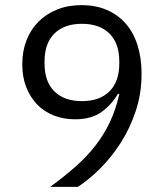

<svg xmlns="http://www.w3.org/2000/svg" viewBox="-20 -730 640 750"><path d="M533 -442Q533 -364 510 -295.5Q487 -227 450.5 -170.5Q414 -114 370 -70.5Q326 -27 284 0H176Q232 -41 276 -80Q320 -119 353 -161.5Q386 -204 409 -252.5Q432 -301 446 -362L441 -364Q416 -321 376.5 -292.5Q337 -264 273 -264Q228 -264 190 -279Q152 -294 125 -322Q98 -350 82.5 -389.5Q67 -429 67 -479Q67 -530 83.5 -572.5Q100 -615 130.5 -645.5Q161 -676 203.5 -693Q246 -710 299 -710Q353 -710 396.5 -691.5Q440 -673 470.5 -638.5Q501 -604 517 -554Q533 -504 533 -442ZM300 -335Q369 -335 407.5 -373Q446 -411 446 -482V-490Q446 -561 407.5 -599Q369 -637 300 -637Q231 -637 192.5 -599Q154 -561 154 -490V-482Q154 -411 192.5 -373Q231 -335 300 -335Z"/></svg>

Font: IBM Plex Sans
Style: Regular
Weight: 400
Designer: Mike Abbink, Paul van der Laan, Pieter van Rosmalen
Foundry: Bold Monday
Version: Version 3.005